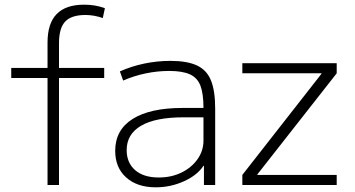

<svg xmlns="http://www.w3.org/2000/svg" viewBox="-20 -790 1517 820"><path d="M183 0V-457H28V-500H183V-608Q183 -690 222 -730Q261 -770 339 -770Q363 -770 384.5 -766.5Q406 -763 428 -755L419 -713Q381 -726 345 -726Q285 -726 258.5 -698Q232 -670 232 -606V-500H425V-457H232V0Z M645 10Q566 10 519 -32Q472 -74 472 -146Q472 -235 546.5 -282Q621 -329 760 -329H849Q849 -390 836 -424Q823 -458 791 -472.5Q759 -487 703 -487Q652 -487 602 -476.5Q552 -466 506 -446L492 -485Q541 -507 596 -518.5Q651 -530 708 -530Q779 -530 821 -510.5Q863 -491 881 -446.5Q899 -402 899 -326V0H851V-82H849Q823 -42 766 -16Q709 10 645 10ZM658 -32Q712 -32 755 -53Q798 -74 823.5 -110Q849 -146 849 -189V-289H765Q644 -289 582.5 -253Q521 -217 521 -149Q521 -95 557 -63.5Q593 -32 658 -32Z M1015 0V-43L1353 -475V-477H1015V-520H1418V-477L1079 -45V-43H1418V0Z"/></svg>

Font: M PLUS 1 Thin Light
Style: Regular
Weight: 300
Version: Version 1.001